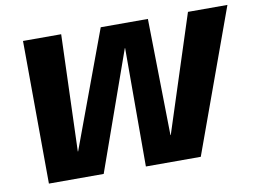

<svg xmlns="http://www.w3.org/2000/svg" viewBox="-74 -784 1200 894"><g transform="rotate(-10 526.0 -337.5)"><path d="M88.5 0H347.5L546 -559.5H547.5L547 0H806.5L1051.5 -675H865L686.5 -124H685L675.5 -675H452.5L248.5 -124H247L265.5 -675H85Z"/></g></svg>

Font: Anybody
Style: Bold Italic
Weight: 700
Italic angle: -10°
Designer: Tyler Finck
Foundry: Etcetera Type Company
Version: Version 1.113;gftools[0.9.25]